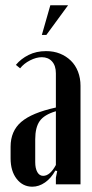

<svg xmlns="http://www.w3.org/2000/svg" viewBox="-20 -696 349 725"><path d="M20 -142Q20 -201 60 -235.5Q100 -270 191 -290V-419Q191 -448 176.5 -464Q162 -480 138 -480Q117 -480 93.5 -468Q70 -456 56 -438L40 -451Q59 -474 88 -488.5Q117 -503 154 -503Q183 -503 206.5 -493.5Q230 -484 247.5 -467Q265 -450 274.5 -425.5Q284 -401 284 -372V0H191V-25L196 -50L189 -52Q173 -23 150 -7Q127 9 102 9Q66 9 43 -20.5Q20 -50 20 -98ZM143 -32Q169 -32 191 -73V-276Q147 -263 130 -239Q113 -215 113 -170V-84Q113 -60 121 -46Q129 -32 143 -32ZM138 -564 170 -676H237L155 -564Z"/></svg>

Font: Moniqa Narrow Heading
Style: Bold
Weight: 700
Width: 4
Designer: Rajesh Rajput
Foundry: Rajesh Rajput
Version: Version 1.000